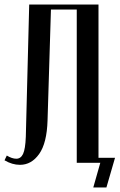

<svg xmlns="http://www.w3.org/2000/svg" viewBox="-24 -719 528 848"><path d="M6 -32Q29 -18 48 -18Q68 -18 78 -39.5Q88 -61 90 -115L105 -699H411V0H315V-677H201L186 -187Q183 -87 149 -39Q115 9 64 9Q30 9 -4 -11ZM388 109 419 0H404V-22H484L446 109Z"/></svg>

Font: Moniqa Narrow Heading
Style: Bold
Weight: 700
Width: 4
Designer: Rajesh Rajput
Foundry: Rajesh Rajput
Version: Version 1.000